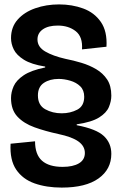

<svg xmlns="http://www.w3.org/2000/svg" viewBox="-20 -695 546 871"><path d="M260 156Q191 156 137 137Q83 118 53.5 74.5Q24 31 28 -43L139 -54Q139 6 170.5 34Q202 62 264 62Q311 62 338 46Q365 30 365 -1Q365 -32 336 -53Q307 -74 245 -87Q185 -100 136.5 -117.5Q88 -135 59 -166Q30 -197 30 -250Q30 -277 42 -304Q54 -331 87.5 -353.5Q121 -376 185 -389V-393Q122 -403 88.5 -424Q55 -445 42.5 -470.5Q30 -496 30 -522Q30 -572 60 -606Q90 -640 140 -657.5Q190 -675 248 -675Q307 -675 357.5 -656.5Q408 -638 437.5 -595.5Q467 -553 463 -483L352 -471Q356 -528 323.5 -553.5Q291 -579 242 -579Q199 -579 174.5 -562Q150 -545 150 -516Q150 -482 185 -461.5Q220 -441 277 -428Q313 -421 349.5 -410Q386 -399 416.5 -381Q447 -363 466 -334.5Q485 -306 485 -261Q485 -236 474 -209.5Q463 -183 429.5 -162Q396 -141 328 -131V-127Q417 -110 451 -78Q485 -46 485 3Q485 73 427 114.5Q369 156 260 156ZM260 -181Q299 -181 330.5 -197.5Q362 -214 362 -256Q362 -286 344 -303.5Q326 -321 298.5 -329Q271 -337 246 -337Q206 -337 179 -319Q152 -301 152 -262Q152 -218 185 -199.5Q218 -181 260 -181Z"/></svg>

Font: Bricolage Grotesque 48pt SemiBold
Style: Regular
Weight: 600
Designer: Mathieu Triay
Foundry: Atelier Triay
Version: Version 1.000; ttfautohint (v1.8.4.7-5d5b);gftools[0.9.32]